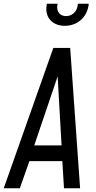

<svg xmlns="http://www.w3.org/2000/svg" viewBox="-33 -1006 512 1026"><path d="M383 -986 382 -976C377 -942 351 -920 320 -920C289 -920 269 -942 273 -976L275 -986H217L216 -976C206 -911 249 -868 313 -868C378 -868 430 -911 440 -976L441 -986ZM252 -750 -13 0H73L124 -145H300L309 0H395L342 -750ZM150 -229 275 -598 296 -229Z"/></svg>

Font: Mohave
Style: Italic
Weight: 400
Italic angle: -8°
Designer: Gumpita Rahayu
Foundry: Tokotype
Version: Version 2.002;PS 002.002;hotconv 1.0.88;makeotf.lib2.5.64775